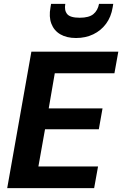

<svg xmlns="http://www.w3.org/2000/svg" viewBox="-20 -965 627 985"><path d="M17 0 141 -700H587L567 -589H261L230 -409H506L487 -302H211L177 -111H483L463 0ZM370 -770Q322 -770 289.5 -789Q257 -808 243.5 -843.5Q230 -879 239 -927L242 -945H315Q309 -912 324.5 -893Q340 -874 389 -874Q437 -874 459.5 -893Q482 -912 488 -945H561L558 -927Q550 -878 524 -843Q498 -808 458.5 -789Q419 -770 370 -770Z"/></svg>

Font: DM Sans 28pt ExtraBold
Style: Italic
Weight: 800
Italic angle: -10°
Version: Version 4.004;gftools[0.9.30]